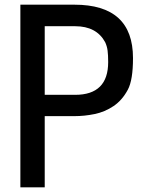

<svg xmlns="http://www.w3.org/2000/svg" viewBox="-20 -800 626 820"><path d="M171 0H67V-780H298Q548 -780 548 -552Q548 -458 526 -417Q502 -372 465 -347Q428 -322 384.5 -313Q341 -304 298 -304H171ZM301 -395Q442 -395 442 -535Q442 -565 439.5 -584Q437 -603 429 -620Q392 -688 301 -688H171V-395Z"/></svg>

Font: Tanohe Sans Medium
Style: Regular
Weight: 500
Designer: Village Type and Design LLC
Foundry: Cooper Hewitt Smithsonian Design Museum
Version: Version 1.00;September 29, 2021;FontCreator 13.0.0.2655 64-b